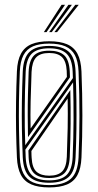

<svg xmlns="http://www.w3.org/2000/svg" viewBox="-20 -780 412 806"><path d="M186.5 6.8Q140.2 6.8 111 -6Q81.8 -18.8 67.4 -46.4Q53 -74 51 -118.8Q48.5 -176.8 47.5 -235Q46.5 -293.2 47.4 -354.1Q48.2 -415 51 -480.8Q53 -527.2 68.2 -555Q83.5 -582.8 112.8 -594.8Q142 -606.8 186.5 -606.8Q231.8 -606.8 261.1 -594.4Q290.5 -582 305.2 -554.2Q320 -526.5 322 -480.2Q325.8 -386.2 325.8 -295.2Q325.8 -204.2 322 -118.8Q320 -72.2 304.9 -44.8Q289.8 -17.2 260.4 -5.2Q231 6.8 186.5 6.8ZM186.5 -3Q248 -3 277.4 -29.4Q306.8 -55.8 309.8 -119.2Q313.2 -199.8 313.5 -289.8Q313.8 -379.8 309.8 -480Q308 -523 294.4 -548.6Q280.8 -574.2 254.1 -585.6Q227.5 -597 186.5 -597Q145.2 -597 118.6 -585.5Q92 -574 78.5 -548.2Q65 -522.5 63.2 -480Q60.5 -413.5 59.6 -353Q58.8 -292.5 59.8 -235Q60.8 -177.5 63.2 -119.2Q65 -77.2 78.4 -51.6Q91.8 -26 118.4 -14.5Q145 -3 186.5 -3ZM186.5 -12.8Q129.5 -12.8 103.9 -37.8Q78.2 -62.8 75.5 -119.8Q73 -179.2 72 -236.6Q71 -294 71.9 -353.6Q72.8 -413.2 75.5 -479.5Q78.2 -538.2 104.6 -562.8Q131 -587.2 186.5 -587.2Q241 -587.2 268 -563.4Q295 -539.5 297.2 -479.5Q300 -417.2 300.8 -357.2Q301.5 -297.2 300.8 -238.2Q300 -179.2 297.2 -120Q295 -61 268.1 -36.9Q241.2 -12.8 186.5 -12.8ZM186.5 -22.8Q237 -22.8 259.9 -45.5Q282.8 -68.2 285 -120.8Q288.5 -203 288.8 -278.1Q289 -353.2 286.8 -434.2L86.5 -152Q86.8 -146.2 86.9 -144Q87 -141.8 87.2 -137.4Q87.5 -133 87.8 -119.8Q90.2 -68 113.1 -45.4Q136 -22.8 186.5 -22.8ZM186.5 -32.8Q142.5 -32.8 122.4 -53.1Q102.2 -73.5 100.2 -120Q100 -125.8 99.9 -129.5Q99.8 -133.2 99.6 -137.5Q99.5 -141.8 99.2 -148.2L275.2 -402Q277 -328 276.4 -261.1Q275.8 -194.2 272.8 -121Q270.8 -73 250.4 -52.9Q230 -32.8 186.5 -32.8ZM186.5 -42.5Q224 -42.5 241.4 -60.8Q258.8 -79 260.5 -121.8Q263 -184.5 264.1 -242.8Q265.2 -301 264 -366.5L111.8 -146.2Q112 -142.2 112 -138Q112 -133.8 112.2 -128.9Q112.5 -124 112.8 -118Q115 -74.8 133.8 -58.6Q152.5 -42.5 186.5 -42.5ZM86 -170.5 286 -452.2Q285.8 -459.5 285.4 -469.2Q285 -479 285 -479.5Q282.8 -532 259.6 -554.6Q236.5 -577.2 186.5 -577.2Q136 -577.2 113.1 -554.4Q90.2 -531.5 87.8 -478.8Q84.2 -395.5 83.8 -322Q83.2 -248.5 86 -170.5ZM97.5 -204.2Q96.5 -249.8 96.4 -294.8Q96.2 -339.8 97.4 -385.4Q98.5 -431 100.2 -478.5Q102.2 -525.5 122 -546.4Q141.8 -567.2 186.5 -567.2Q227.8 -567.2 249 -548.4Q270.2 -529.5 272.8 -480Q273 -476.5 273.1 -472.1Q273.2 -467.8 273.4 -463.5Q273.5 -459.2 273.5 -455.2ZM108.5 -240.5 260.8 -457Q260.5 -462.8 260.4 -470.5Q260.2 -478.2 260 -483Q257.8 -523.2 240.1 -540.4Q222.5 -557.5 186.5 -557.5Q148.8 -557.5 131.6 -539Q114.5 -520.5 112.5 -478Q110 -410.8 108.6 -354.9Q107.2 -299 108.5 -240.5ZM164 -645 238.5 -759.8H253L175.2 -645ZM208.2 -645 296 -759.8H310.5L219.5 -645ZM186.2 -645 267.2 -759.8H281.8L197.2 -645Z"/></svg>

Font: Big Shoulders Inline Text Thin Light
Style: Regular
Weight: 300
Version: Version 2.002